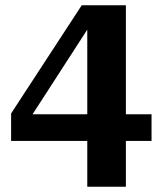

<svg xmlns="http://www.w3.org/2000/svg" viewBox="-20 -629 600 726"><path d="M22 -96V-200L289 -609H354L332 -551L67 -141L75 -197H553V-96ZM456 77H310V-550L324 -609H456Z"/></svg>

Font: Roboto Serif 28pt SemiBold
Style: Regular
Weight: 600
Designer: Greg Gazdowicz
Foundry: Commercial Type
Version: Version 1.008